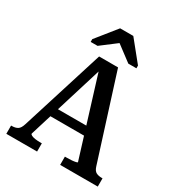

<svg xmlns="http://www.w3.org/2000/svg" viewBox="-215 -1073 1123 1211"><g transform="rotate(30 347.0 -467.5)"><path d="M186 -297H456L464 -235H177ZM309 -672 328 -652 152 -81Q152 -75 162 -70Q172 -65 188.5 -62.5Q205 -60 226 -60H238V0H14V-60H19Q45 -60 61.5 -70Q78 -80 88 -113L277 -715H415L608 -106Q617 -77 633.5 -68.5Q650 -60 675 -60H680V0H406V-60H419Q440 -60 457 -61.5Q474 -63 484.5 -65.5Q495 -68 495 -71ZM399 -935H303L185 -788V-768H235L381 -879L314 -877L459 -768H518V-788Z"/></g></svg>

Font: Roboto Serif SemiCondensed Medium
Style: Regular
Weight: 500
Width: 4
Designer: Greg Gazdowicz
Foundry: Commercial Type
Version: Version 1.007